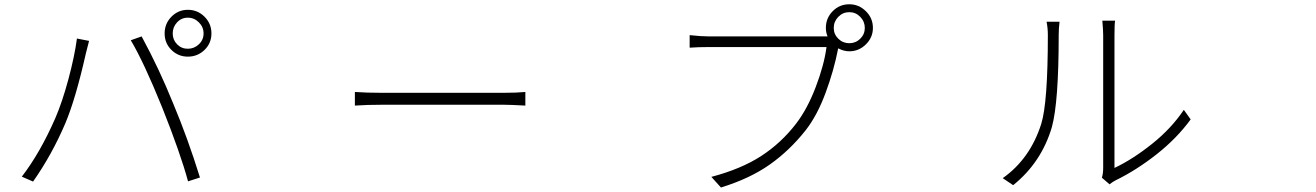

<svg xmlns="http://www.w3.org/2000/svg" viewBox="-20 -837 6040 881"><path d="M792.5 -734.4Q772.5 -712.9 772.5 -683.6Q772.5 -654.3 792.5 -633.8Q812.5 -613.3 841.8 -613.3Q871.1 -613.3 892.6 -633.8Q914.1 -654.3 914.1 -683.6Q914.1 -712.9 892.6 -734.4Q871.1 -755.9 841.8 -755.9Q812.5 -755.9 792.5 -734.4ZM841.8 -792Q886.7 -792 918.5 -760.3Q950.2 -728.5 950.2 -683.6Q950.2 -638.7 918.5 -607.9Q886.7 -577.1 841.8 -577.1Q797.9 -577.1 766.6 -607.9Q735.4 -638.7 735.4 -683.6Q735.4 -728.5 766.6 -760.3Q797.9 -792 841.8 -792ZM233.4 -293.9Q265.6 -368.2 293.9 -473.6Q322.3 -579.1 333 -660.2L388.7 -649.4Q387.7 -645.5 374 -591.8Q327.1 -383.8 280.3 -272.5Q218.8 -127.9 131.8 -3.9L80.1 -26.4Q164.1 -135.7 233.4 -293.9ZM724.6 -342.8Q639.6 -552.7 580.1 -652.3L629.9 -669.9Q710.9 -520.5 775.4 -360.4Q841.8 -202.1 897.5 -22.5L842.8 -4.9Q808.6 -131.8 724.6 -342.8Z M1608.4 -352.5V-415Q1661.1 -411.1 1735.4 -411.1H2289.1Q2351.6 -411.1 2390.6 -415V-352.5Q2320.3 -356.4 2290 -356.4H1735.4Q1663.1 -356.4 1608.4 -352.5Z M3826.7 -659.2Q3847.7 -638.7 3877 -638.7Q3906.2 -638.7 3927.2 -659.2Q3948.2 -679.7 3948.2 -709Q3948.2 -738.3 3927.2 -759.8Q3906.2 -781.2 3877 -781.2Q3847.7 -781.2 3826.7 -759.8Q3805.7 -738.3 3805.7 -709Q3805.7 -679.7 3826.7 -659.2ZM3234.4 -669.9H3777.3Q3769.5 -688.5 3769.5 -709Q3769.5 -753.9 3800.8 -785.6Q3832 -817.4 3877 -817.4Q3920.9 -817.4 3953.1 -785.6Q3985.4 -753.9 3985.4 -709Q3985.4 -665 3953.1 -633.3Q3920.9 -601.6 3877 -601.6Q3851.6 -601.6 3826.2 -615.2L3825.2 -611.3Q3806.6 -514.6 3768.1 -410.6Q3729.5 -306.6 3676.8 -239.3Q3603.5 -146.5 3512.2 -82Q3420.9 -17.6 3288.1 23.4L3244.1 -25.4Q3380.9 -61.5 3472.7 -121.1Q3564.5 -180.7 3632.8 -269.5Q3684.6 -336.9 3723.1 -438Q3761.7 -539.1 3772.5 -621.1H3233.4Q3183.6 -621.1 3144.5 -618.2V-675.8Q3197.3 -669.9 3234.4 -669.9Z M4628.9 12.7 4581.1 -19.5Q4707 -108.4 4757.8 -268.6Q4788.1 -366.2 4788.1 -675.8Q4788.1 -709 4782.2 -737.3H4841.8Q4837.9 -706.1 4837.9 -675.8Q4837.9 -368.2 4806.6 -253.9Q4758.8 -91.8 4628.9 12.7ZM5071.3 8.8 5036.1 -21.5Q5042 -41 5042 -67.4V-674.8Q5042 -699.2 5038.1 -742.2H5096.7Q5093.8 -726.6 5093.8 -674.8V-66.4Q5176.8 -105.5 5265.6 -176.3Q5354.5 -247.1 5412.1 -333L5443.4 -289.1Q5379.9 -202.1 5287.6 -129.4Q5195.3 -56.6 5099.6 -9.8Q5086.9 -3.9 5071.3 8.8Z"/></svg>

Font: Bpmf Zihi Sans Light
Style: Light
Weight: 300
Foundry: But Ko
Version: Version 1.320